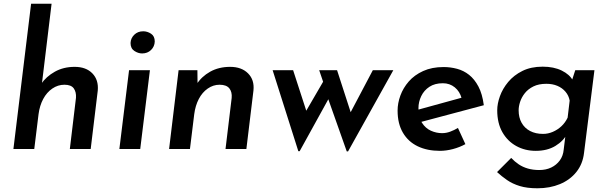

<svg xmlns="http://www.w3.org/2000/svg" viewBox="-20 -800 3263 1031"><path d="M200 -348Q228 -389 274.5 -415Q321 -441 381 -441Q442 -441 476 -406Q510 -371 505 -314L467 0H355L388 -275Q390 -306 376 -325.5Q362 -345 326 -345Q291 -345 261 -324.5Q231 -304 212 -268.5Q193 -233 187 -187L164 0H52L147 -780H257L202 -325Z M673 -423H785L733 0H621ZM681 -569Q682 -595 701 -613.5Q720 -632 749 -632Q771 -632 791 -619Q811 -606 811 -577Q810 -550 791 -531.5Q772 -513 743 -513Q722 -513 701.5 -526.5Q681 -540 681 -569Z M1040 -423 1041 -332 1035 -346Q1062 -389 1108.5 -415Q1155 -441 1216 -441Q1277 -441 1312 -406Q1347 -371 1341 -314L1303 0H1191L1224 -274Q1227 -306 1211.5 -325.5Q1196 -345 1159 -345Q1125 -345 1095.5 -324.5Q1066 -304 1047.5 -268.5Q1029 -233 1023 -187L1000 0H888L939 -423Z M1842 13 1743 -267 1589 12H1582L1444 -423H1554L1640 -158L1601 -165L1715 -361L1694 -423H1790L1871 -173L1849 -171L1982 -423H2092L1849 13Z M2354 -85Q2376 -85 2397.5 -93Q2419 -101 2439 -113L2479 -26Q2448 -9 2412 0.5Q2376 10 2342 10Q2274 10 2223 -14.5Q2172 -39 2143.5 -87.5Q2115 -136 2115 -206Q2115 -246 2130 -287Q2145 -328 2175 -362.5Q2205 -397 2252 -418.5Q2299 -440 2362 -440Q2399 -440 2434.5 -430.5Q2470 -421 2499 -398Q2528 -375 2549 -335.5Q2570 -296 2578 -235L2225 -141L2207 -206L2498 -286L2459 -272Q2449 -309 2422 -331Q2395 -353 2358 -353Q2315 -353 2286 -334Q2257 -315 2242 -284Q2227 -253 2227 -219Q2227 -170 2246 -140.5Q2265 -111 2294 -98Q2323 -85 2354 -85Z M2866 211Q2810 211 2771 199Q2732 187 2703 167Q2674 147 2649 124L2725 48Q2744 68 2765.5 82.5Q2787 97 2814.5 105Q2842 113 2876 113Q2912 113 2940 99.5Q2968 86 2986 61.5Q3004 37 3007 3L3020 -103L3026 -83Q3006 -43 2962.5 -16.5Q2919 10 2857 10Q2799 10 2752 -16Q2705 -42 2677.5 -90.5Q2650 -139 2650 -208Q2650 -243 2664.5 -283.5Q2679 -324 2709 -360Q2739 -396 2785 -419Q2831 -442 2894 -442Q2954 -442 2996.5 -421Q3039 -400 3056 -368L3045 -349L3069 -423H3172L3116 22Q3109 81 3075 123.5Q3041 166 2987 188.5Q2933 211 2866 211ZM2914 -350Q2873 -350 2844.5 -336Q2816 -322 2798.5 -300Q2781 -278 2773 -253.5Q2765 -229 2765 -208Q2765 -169 2781 -140.5Q2797 -112 2826.5 -96.5Q2856 -81 2896 -81Q2923 -81 2948.5 -92Q2974 -103 2994.5 -122Q3015 -141 3028 -168L3039 -260Q3034 -287 3016.5 -307.5Q2999 -328 2973 -339Q2947 -350 2914 -350Z"/></svg>

Font: Josefin Sans Thin SemiBold
Style: Italic
Weight: 600
Italic angle: -7°
Version: Version 2.000